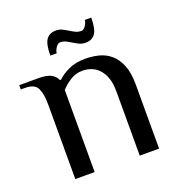

<svg xmlns="http://www.w3.org/2000/svg" viewBox="-122 -740 784 840"><g transform="rotate(-20 270.5 -320.0)"><path d="M87 -350Q87 -395 74.5 -422.5Q62 -450 17 -450H-3V-470H87Q125 -470 144.5 -459.5Q164 -449 172 -430H177Q196 -449 229 -464.5Q262 -480 307 -480Q339 -480 369.5 -472.5Q400 -465 424 -444.5Q448 -424 462.5 -389Q477 -354 477 -300V0H387V-300Q387 -337 377.5 -363Q368 -389 352.5 -405Q337 -421 317.5 -428Q298 -435 277 -435Q247 -435 221.5 -419Q196 -403 177 -382V0H87ZM169 -545Q169 -598 184 -619Q199 -640 229 -640Q245 -640 258 -633.5Q271 -627 283 -619.5Q295 -612 307 -606Q319 -600 334 -600Q345 -600 354.5 -614.5Q364 -629 364 -640H394Q394 -587 379 -566Q364 -545 334 -545Q318 -545 305.5 -551Q293 -557 281 -564.5Q269 -572 256.5 -578.5Q244 -585 229 -585Q218 -585 208.5 -570.5Q199 -556 199 -545Z"/></g></svg>

Font: Philosopher
Style: Regular
Weight: 400
Designer: Jovanny Lemonad
Foundry: Jovanny Lemonad
Version: Version 1.000